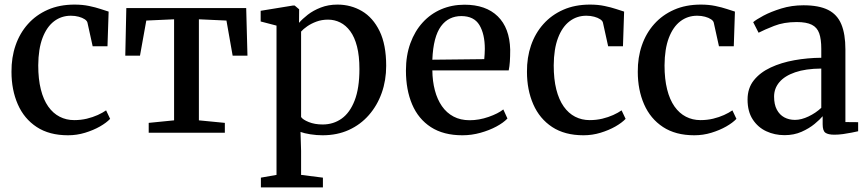

<svg xmlns="http://www.w3.org/2000/svg" viewBox="-20 -578 3776 836"><path d="M276 11Q194.5 11 139.8 -25Q85 -61 57.5 -123.8Q30 -186.5 30 -265.5Q29.5 -327.5 47.8 -380.5Q66 -433.5 101.5 -473.2Q137 -513 188 -535.5Q239 -558 304.5 -558Q339 -558 367.8 -552Q396.5 -546 418 -538.8Q439.5 -531.5 453 -527.5L448 -376.5H383.5L361 -478.5Q359.5 -487 349 -494Q338.5 -501 322.8 -505.2Q307 -509.5 288.5 -509.5Q247 -509.5 215.2 -485.2Q183.5 -461 165.2 -413Q147 -365 146.5 -293.5Q146.5 -233.5 157.8 -188.8Q169 -144 190 -114.2Q211 -84.5 239.8 -69.8Q268.5 -55 303 -55Q332 -55 358 -61.2Q384 -67.5 405.5 -77.2Q427 -87 442 -97.5L459.5 -60.5Q443.5 -43.5 415 -27.2Q386.5 -11 350.5 0Q314.5 11 276 11Z M627.5 0V-43L738 -54V-494L617 -488.5L589.5 -335.5H525.5L530 -543H1052L1057.5 -335.5H993L966 -488.5L846 -494V-54L959 -43V0Z M1116 238V195.5L1184 183.5V-466.5L1115 -484.5V-531L1256 -554H1263L1282.5 -537.5L1282 -478.5Q1296.5 -495.5 1320.2 -514Q1344 -532.5 1376.8 -545.2Q1409.5 -558 1449.5 -558Q1507.5 -558 1555.8 -529.8Q1604 -501.5 1632.8 -442.5Q1661.5 -383.5 1661.5 -291.5Q1661.5 -228 1642 -173.2Q1622.5 -118.5 1586.2 -77Q1550 -35.5 1499 -12.2Q1448 11 1384.5 11Q1358.5 11 1331.5 6.8Q1304.5 2.5 1288.5 -3.5L1291 79V183.5L1386 195.5V238ZM1385 -36Q1431.5 -36 1467.5 -61.5Q1503.5 -87 1524.2 -140.5Q1545 -194 1545 -277.5Q1545 -334.5 1534.5 -375.5Q1524 -416.5 1505 -442.2Q1486 -468 1461.2 -480.2Q1436.5 -492.5 1408.5 -492.5Q1381 -492.5 1358 -484Q1335 -475.5 1317.8 -463.5Q1300.5 -451.5 1291 -440.5V-68.5Q1298.5 -57 1324.5 -46.5Q1350.5 -36 1385 -36Z M1993.5 11Q1911 11 1856.2 -24.5Q1801.5 -60 1774.5 -123.5Q1747.5 -187 1747.5 -270.5Q1747.5 -336.5 1766.8 -389.5Q1786 -442.5 1820.5 -480.2Q1855 -518 1901.5 -537.8Q1948 -557.5 2002.5 -557.5Q2095.5 -557.5 2147.2 -507Q2199 -456.5 2201.5 -362Q2201.5 -331.5 2200 -309.8Q2198.5 -288 2195 -271.5H1862.5Q1863 -224.5 1873.5 -184.8Q1884 -145 1904.2 -115.8Q1924.5 -86.5 1954.8 -70.5Q1985 -54.5 2025 -54.5Q2066 -54.5 2107.5 -69Q2149 -83.5 2171.5 -101.5L2189.5 -62Q2172 -43.5 2141.2 -27Q2110.5 -10.5 2072 0.2Q2033.5 11 1993.5 11ZM1862.5 -318 2088.5 -320.5Q2089.5 -330.5 2090.2 -342.8Q2091 -355 2091 -365Q2091 -429.5 2067.5 -468.8Q2044 -508 1988.5 -508Q1961.5 -508 1939.2 -497.2Q1917 -486.5 1900.2 -463.8Q1883.5 -441 1874 -404.8Q1864.5 -368.5 1862.5 -318Z M2520.5 11Q2439 11 2384.2 -25Q2329.5 -61 2302 -123.8Q2274.5 -186.5 2274.5 -265.5Q2274 -327.5 2292.2 -380.5Q2310.5 -433.5 2346 -473.2Q2381.5 -513 2432.5 -535.5Q2483.5 -558 2549 -558Q2583.5 -558 2612.2 -552Q2641 -546 2662.5 -538.8Q2684 -531.5 2697.5 -527.5L2692.5 -376.5H2628L2605.5 -478.5Q2604 -487 2593.5 -494Q2583 -501 2567.2 -505.2Q2551.5 -509.5 2533 -509.5Q2491.5 -509.5 2459.8 -485.2Q2428 -461 2409.8 -413Q2391.5 -365 2391 -293.5Q2391 -233.5 2402.2 -188.8Q2413.5 -144 2434.5 -114.2Q2455.5 -84.5 2484.2 -69.8Q2513 -55 2547.5 -55Q2576.5 -55 2602.5 -61.2Q2628.5 -67.5 2650 -77.2Q2671.5 -87 2686.5 -97.5L2704 -60.5Q2688 -43.5 2659.5 -27.2Q2631 -11 2595 0Q2559 11 2520.5 11Z M3003 11Q2921.5 11 2866.8 -25Q2812 -61 2784.5 -123.8Q2757 -186.5 2757 -265.5Q2756.5 -327.5 2774.8 -380.5Q2793 -433.5 2828.5 -473.2Q2864 -513 2915 -535.5Q2966 -558 3031.5 -558Q3066 -558 3094.8 -552Q3123.5 -546 3145 -538.8Q3166.5 -531.5 3180 -527.5L3175 -376.5H3110.5L3088 -478.5Q3086.5 -487 3076 -494Q3065.5 -501 3049.8 -505.2Q3034 -509.5 3015.5 -509.5Q2974 -509.5 2942.2 -485.2Q2910.5 -461 2892.2 -413Q2874 -365 2873.5 -293.5Q2873.5 -233.5 2884.8 -188.8Q2896 -144 2917 -114.2Q2938 -84.5 2966.8 -69.8Q2995.5 -55 3030 -55Q3059 -55 3085 -61.2Q3111 -67.5 3132.5 -77.2Q3154 -87 3169 -97.5L3186.5 -60.5Q3170.5 -43.5 3142 -27.2Q3113.5 -11 3077.5 0Q3041.5 11 3003 11Z M3396 10.5Q3353 10.5 3316.5 -6.5Q3280 -23.5 3257.5 -58Q3235 -92.5 3235 -144.5Q3235 -194 3262.2 -228.2Q3289.5 -262.5 3335.5 -284Q3381.5 -305.5 3438.8 -315.8Q3496 -326 3556 -326.5V-365.5Q3556 -407.5 3547 -433Q3538 -458.5 3514.8 -470.2Q3491.5 -482 3449 -482Q3393 -482 3350.5 -465.2Q3308 -448.5 3283 -435.5L3259.5 -481.5Q3272 -492.5 3304.2 -509.8Q3336.5 -527 3381.8 -541Q3427 -555 3478.5 -555Q3545.5 -555 3585.5 -535Q3625.5 -515 3643.2 -472.5Q3661 -430 3661 -363V-46.5L3716.5 -46V-6.5Q3705.5 -4 3688 -0.5Q3670.5 3 3650.8 5.8Q3631 8.5 3613 8.5Q3586 8.5 3574 0Q3562 -8.5 3562 -37V-72Q3550.5 -58 3527 -38.5Q3503.5 -19 3470.2 -4.2Q3437 10.5 3396 10.5ZM3441.5 -56Q3469 -56 3500.5 -71Q3532 -86 3556 -108.5V-279.5Q3488 -279 3442.2 -263.2Q3396.5 -247.5 3373.5 -220.2Q3350.5 -193 3350.5 -157.5Q3350.5 -123 3362.5 -100.5Q3374.5 -78 3395 -67Q3415.5 -56 3441.5 -56Z"/></svg>

Font: Merriweather 48pt Medium
Style: Regular
Weight: 500
Version: Version 2.100